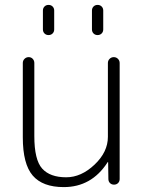

<svg xmlns="http://www.w3.org/2000/svg" viewBox="-20 -753 586 783"><path d="M240 10Q154 10 113.5 -37Q73 -84 73 -193V-496Q73 -506 80 -513Q87 -520 97 -520Q107 -520 113.5 -513Q120 -506 120 -496V-198Q120 -101 152 -65.5Q184 -30 250 -30Q311 -30 365.5 -81.5Q420 -133 420 -195V-496Q420 -506 427 -513Q434 -520 444 -520Q454 -520 461 -513Q468 -506 468 -496V-23Q468 -13 461.5 -6.5Q455 0 445 0Q435 0 428.5 -6.5Q422 -13 422 -23L421 -91Q421 -92 420 -92Q418 -92 418 -90Q353 10 240 10ZM401 -710V-633Q401 -623 394.5 -616.5Q388 -610 378 -610Q368 -610 361.5 -616.5Q355 -623 355 -633V-710Q355 -720 361.5 -726.5Q368 -733 378 -733Q388 -733 394.5 -726.5Q401 -720 401 -710ZM155 -710Q155 -720 161.5 -726.5Q168 -733 178 -733Q188 -733 194.5 -726.5Q201 -720 201 -710V-633Q201 -623 194.5 -616.5Q188 -610 178 -610Q168 -610 161.5 -616.5Q155 -623 155 -633Z"/></svg>

Font: Rounded Mplus 1c Light
Style: Regular
Weight: 300
Version: Version 1.059.20150529